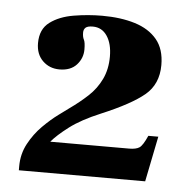

<svg xmlns="http://www.w3.org/2000/svg" viewBox="-38 -713 486 480"><g transform="rotate(5 204.5 -472.5)"><path d="M26 -271V-281Q26 -312 40 -338Q54 -364 74 -384Q94 -404 112.5 -417.5Q131 -431 139 -437Q163 -454 183.5 -473Q204 -492 216 -517Q228 -542 228 -574Q228 -606 215 -625.5Q202 -645 179 -645Q166 -645 161 -640.5Q156 -636 156 -628Q156 -617 159.5 -610.5Q163 -604 163 -586Q163 -564 148 -547.5Q133 -531 105 -531Q80 -531 63 -547.5Q46 -564 46 -592Q46 -627 69.5 -644.5Q93 -662 129 -668Q165 -674 200 -674Q247 -674 282.5 -663Q318 -652 338 -628Q358 -604 358 -564Q358 -516 325 -488.5Q292 -461 218 -430Q170 -410 141 -388Q112 -366 98 -349H296Q313 -349 321.5 -354.5Q330 -360 341 -385H366L343 -271Z"/></g></svg>

Font: Frank Ruhl Libre Black
Style: Regular
Weight: 900
Designer: Yanek Iontef
Foundry: Fontef
Version: Version 6.004